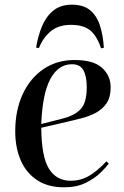

<svg xmlns="http://www.w3.org/2000/svg" viewBox="-20 -785 531 819"><path d="M298 -529Q379 -529 415.5 -495.5Q452 -462 452 -413Q452 -370 434.5 -344.5Q417 -319 389 -304Q361 -289 327.5 -280.5Q294 -272 264 -265L156 -240Q157 -116 189 -65Q221 -14 281 -14Q325 -14 361 -35.5Q397 -57 434 -97L444 -87Q433 -72 408.5 -48Q384 -24 345.5 -5Q307 14 253 14Q185 14 138.5 -16.5Q92 -47 68.5 -101Q45 -155 45 -225Q45 -314 76.5 -382.5Q108 -451 165 -490Q222 -529 298 -529ZM350 -413Q350 -459 336 -485Q322 -511 287 -511Q229 -511 195 -448.5Q161 -386 156 -256L250 -280Q300 -293 325 -320.5Q350 -348 350 -413ZM287 -765Q337 -765 365.5 -740.5Q394 -716 407 -674Q420 -632 423 -581L411 -579Q393 -633 364 -656Q335 -679 283 -679Q230 -679 197 -652Q164 -625 146 -580L134 -582Q142 -631 159 -672.5Q176 -714 207 -739.5Q238 -765 287 -765Z"/></svg>

Font: Literata 72pt Medium
Style: Italic
Weight: 500
Italic angle: -2°
Designer: Latin by Veronika Burian and Jose Scaglione. Greek by Irene Vlachou. Cyrillic by Vera Evstafieva
Foundry: TypeTogether
Version: Version 3.002